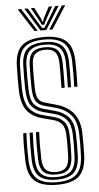

<svg xmlns="http://www.w3.org/2000/svg" viewBox="-63 -1009 542 1054"><g transform="rotate(-5 207.5 -482.0)"><path d="M208.5 -49.2Q161 -49.2 139.2 -70.4Q117.5 -91.5 116 -141.2Q114.8 -178 115 -214.1Q115.2 -250.2 117.2 -290.5H134.8Q133 -249.2 132.8 -216.2Q132.5 -183.2 133.8 -141.5Q135 -99.2 152.6 -81.2Q170.2 -63.2 208.5 -63.2Q246 -63.2 263 -81.5Q280 -99.8 281.8 -141.5Q283.2 -176.5 283.4 -204.1Q283.5 -231.8 282.2 -261.8Q281 -301 265.4 -320.5Q249.8 -340 220.2 -347.8L159.2 -364Q103.8 -378.5 74.8 -415.5Q45.8 -452.5 43.8 -531.8Q42.5 -589.5 44.5 -662.2Q46.8 -741 85.5 -774.1Q124.2 -807.2 208 -807.2Q286 -807.2 325.1 -775.2Q364.2 -743.2 367 -661.8Q367.8 -637.5 367.5 -599Q367.2 -560.5 366 -519.8H348.5Q349.8 -557.8 349.9 -596.4Q350 -635 349.2 -661Q347 -733.8 312.9 -763.5Q278.8 -793.2 208 -793.2Q132.8 -793.2 98.4 -763Q64 -732.8 62 -661.8Q61.2 -633.2 61 -596.6Q60.8 -560 61.5 -532Q63 -462.2 87.6 -428.2Q112.2 -394.2 163.5 -380.5L224 -364.5Q258 -355.5 278.1 -332.9Q298.2 -310.2 300 -262.5Q300.8 -232.8 300.8 -202.9Q300.8 -173 299.5 -141Q297.5 -92 276.4 -70.6Q255.2 -49.2 208.5 -49.2ZM208.5 -21Q143.5 -21 113.2 -48.2Q83 -75.5 80.8 -140Q78.5 -218.5 82.2 -290.5H99.8Q98 -256.2 97.5 -219.6Q97 -183 98.5 -140.5Q100.5 -83.5 126.2 -59.4Q152 -35.2 208.5 -35.2Q264.8 -35.2 289.8 -59.9Q314.8 -84.5 317 -140.5Q318.2 -170.8 318.5 -201.2Q318.8 -231.8 317.5 -263Q315.8 -315.2 292.9 -342.6Q270 -370 227.8 -381.2L167.2 -397.2Q127 -408 103.9 -436.1Q80.8 -464.2 79 -532.8Q78.2 -563.8 78.6 -596.2Q79 -628.8 79.8 -661.2Q81.5 -724.8 111.5 -751.9Q141.5 -779 208 -779Q270 -779 299.8 -752.4Q329.5 -725.8 331.8 -660.5Q332.5 -635.8 332.2 -597Q332 -558.2 330.8 -519.8H313.2Q314.2 -559 314.5 -597Q314.8 -635 314 -660Q312.2 -718.5 286.1 -741.6Q260 -764.8 208 -764.8Q151 -764.8 124.9 -740.9Q98.8 -717 97.2 -660.8Q96.5 -630.5 96.2 -596.9Q96 -563.2 96.8 -533Q98 -474.2 116.5 -449Q135 -423.8 171.5 -414L231.5 -398Q278.5 -385.5 305.8 -354.9Q333 -324.2 335.2 -263.8Q336.5 -229.8 336.2 -200.8Q336 -171.8 334.8 -140Q332.2 -76.8 303.1 -48.9Q274 -21 208.5 -21ZM208.5 7.2Q126 7.2 87.1 -25.8Q48.2 -58.8 45.5 -138.8Q44.5 -177.5 44.6 -215.5Q44.8 -253.5 47.2 -290.5H65Q63 -261 62.4 -223.8Q61.8 -186.5 63.2 -139.5Q65.8 -67.2 100.1 -37.1Q134.5 -7 208.5 -7Q282.8 -7 316 -37.8Q349.2 -68.5 352.2 -139.5Q353.5 -169 353.8 -200.6Q354 -232.2 352.8 -264.5Q350.5 -330.5 319.9 -365.4Q289.2 -400.2 235.5 -414.8L175.5 -431Q144.8 -439.2 130.1 -460.8Q115.5 -482.2 114.2 -533.8Q113.5 -565.5 113.9 -596.1Q114.2 -626.8 115 -660.5Q116.2 -708.5 137.9 -729.6Q159.5 -750.8 208 -750.8Q251.5 -750.8 273.1 -730.5Q294.8 -710.2 296.5 -659.5Q297.2 -634 297 -596.5Q296.8 -559 295.8 -519.8H278Q279 -559.8 279.2 -596.1Q279.5 -632.5 278.8 -659Q277.5 -701.2 260.6 -719Q243.8 -736.8 208 -736.8Q170 -736.8 151.8 -719.4Q133.5 -702 132.5 -659.2Q131.8 -627.8 131.5 -596.4Q131.2 -565 132 -534.2Q133 -488 144.9 -471.2Q156.8 -454.5 179.8 -448.2L239.2 -431.5Q301 -414.5 334.4 -375Q367.8 -335.5 370.5 -265.2Q371.5 -235.2 371.2 -201.5Q371 -167.8 370 -138.8Q366.8 -60.5 329.2 -26.6Q291.8 7.2 208.5 7.2ZM76.2 -971H95L175.5 -844.5H157.5ZM112.8 -971H131.8L184.8 -882.8L201.8 -856.5H213L229.8 -882.8L282.8 -971H301.8L223.2 -844.5H191.2ZM148.5 -971H167.8L201.2 -906L204.8 -892H210L213.2 -906L247.2 -971H266.2L224.2 -896.2L213.8 -874.5H201L190.5 -896.2ZM319.5 -971H338.2L257 -844.5H239Z"/></g></svg>

Font: Big Shoulders Inline Text Medium
Style: Regular
Weight: 500
Designer: Patric King
Foundry: XO Type Co
Version: Version 1.000